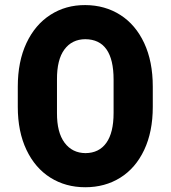

<svg xmlns="http://www.w3.org/2000/svg" viewBox="-20 -748 689 775"><path d="M51.8 -316.4V-398.4Q51.8 -499.5 86.7 -574Q121.6 -648.4 183.6 -688.2Q245.6 -728 324.2 -727.5Q403.8 -727.1 465.6 -687.7Q527.3 -648.4 562 -574.2Q596.7 -500 596.7 -398.4V-316.4Q596.7 -216.3 562 -142.8Q527.3 -69.3 465.6 -30.8Q403.8 7.8 324.2 7.8Q245.1 7.8 183.3 -31Q121.6 -69.8 86.7 -143.3Q51.8 -216.8 51.8 -316.4ZM438.5 -292V-426.8Q438.5 -588.9 324.2 -589.8Q270.5 -589.4 240 -548.3Q209.5 -507.3 210 -426.8V-292Q209.5 -213.9 240.5 -172.1Q271.5 -130.4 325.2 -129.9Q379.9 -130.4 409.2 -171.4Q438.5 -212.4 438.5 -292Z"/></svg>

Font: Reddit Sans Fudge ExtraBold
Style: Regular
Weight: 800
Designer: Stephen Hutchings
Foundry: Reddit
Version: Version 1.011